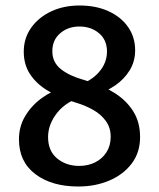

<svg xmlns="http://www.w3.org/2000/svg" viewBox="-20 -666 580 699"><path d="M49 -159Q49 -206 72.2 -244.2Q95.5 -282.5 132.2 -309Q169 -335.5 209 -347.5L287.5 -317.5Q221.5 -297.5 188.2 -255.5Q155 -213.5 155 -167Q155 -116.5 188 -89.2Q221 -62 268.5 -62Q300.5 -62 326.5 -75Q352.5 -88 367.8 -112Q383 -136 383 -168Q383 -201 365.5 -225.2Q348 -249.5 320 -265.5Q292 -281.5 259 -291.5L242 -297Q191.5 -313 151.8 -337.2Q112 -361.5 89.2 -396.2Q66.5 -431 66.5 -478Q66.5 -527 93.5 -565Q120.5 -603 166.2 -624.5Q212 -646 269.5 -646Q329.5 -646 375 -625.2Q420.5 -604.5 446.2 -567.8Q472 -531 472 -483Q472 -442.5 452.2 -410.2Q432.5 -378 400.5 -355.8Q368.5 -333.5 332 -323L256.5 -353.5Q309.5 -368.5 339.5 -402.5Q369.5 -436.5 369.5 -478.5Q369.5 -520.5 340.5 -545Q311.5 -569.5 269 -569.5Q228 -569.5 199.2 -545Q170.5 -520.5 170.5 -479.5Q170.5 -439 201.8 -414.2Q233 -389.5 285.5 -375L303 -369.5Q355.5 -354 398 -327Q440.5 -300 465.2 -260.5Q490 -221 490 -167Q490 -110.5 459.2 -70.2Q428.5 -30 377.5 -8.5Q326.5 13 265 13Q168.5 13 108.8 -32Q49 -77 49 -159Z"/></svg>

Font: Signika
Style: Regular
Weight: 400
Designer: Anna Giedry
Foundry: Anna Giedry
Version: Version 2.001